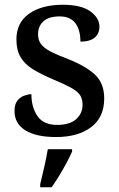

<svg xmlns="http://www.w3.org/2000/svg" viewBox="-20 -566 501 807"><path d="M216 10Q131 10 86 -18.5Q41 -47 41 -99Q41 -128 53 -143Q65 -158 82 -164Q99 -170 112 -170Q112 -115 137.5 -78Q163 -41 220 -41Q273 -41 300 -65Q327 -89 327 -126Q327 -150 316.5 -166Q306 -182 279 -197Q252 -212 204 -232Q152 -254 117.5 -275.5Q83 -297 66 -326.5Q49 -356 49 -400Q49 -471 102.5 -508.5Q156 -546 244 -546Q322 -546 360 -518Q398 -490 398 -454Q398 -425 378 -408Q358 -391 318 -391Q318 -441 296.5 -469Q275 -497 231 -497Q185 -497 162.5 -476.5Q140 -456 140 -422Q140 -397 152.5 -380.5Q165 -364 192.5 -349.5Q220 -335 268 -317Q343 -287 380.5 -251Q418 -215 418 -152Q418 -73 363 -31.5Q308 10 216 10ZM149 208Q157 176 166 136Q175 96 181 61H283V71Q274 92 259.5 119Q245 146 228.5 173Q212 200 197 221H149Z"/></svg>

Font: Noto Serif Toto Medium
Style: Regular
Weight: 500
Designer: Monotype Design Team
Foundry: Monotype Imaging Inc.
Version: Version 2.001; ttfautohint (v1.8.4.7-5d5b)